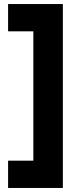

<svg xmlns="http://www.w3.org/2000/svg" viewBox="-20 -750 392 950"><path d="M20 180V45H145V-595H20V-730H291V180Z"/></svg>

Font: MuseoModerno Thin
Style: Bold
Weight: 700
Version: Version 1.003